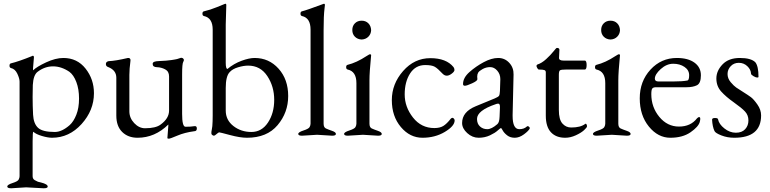

<svg xmlns="http://www.w3.org/2000/svg" viewBox="-20 -725 4133 1030"><path d="M214 285 120 280 40 285Q19 285 19 275.5Q19 266 47 257Q75 248 80 238.5Q85 229 85 220V-287Q85 -304 73 -329.5Q61 -355 39 -360Q31 -362 31 -372.5Q31 -383 38 -385Q80 -395 154 -425L155 -426H156Q162 -426 162 -417L157 -357Q157 -349 158 -348Q177 -367 227.5 -390.5Q278 -414 320 -414Q394 -414 439 -357Q484 -300 484 -225Q484 -133 417.5 -59.5Q351 14 259 14Q237 14 205 4.5Q173 -5 159 -18Q155 -18 155 33V220Q155 235 166.5 241.5Q178 248 183.5 250Q189 252 200 254Q236 263 236 276Q236 285 214 285ZM156 -269 155 -205Q155 -157 157.5 -109.5Q160 -62 184 -39.5Q208 -17 274 -17Q312 -17 354 -54Q375 -73 389.5 -109.5Q404 -146 404 -196.5Q404 -247 389.5 -285Q375 -323 352 -340Q309 -369 264.5 -369Q220 -369 182 -340Q159 -323 156 -269Z M878 15 883 -51V-57Q811 14 718 14Q667 14 635.5 -17Q604 -48 604 -105V-308Q604 -348 561 -365Q548 -369 548 -381.5Q548 -394 563 -397Q598 -398 666 -414Q673 -415 677 -411Q681 -407 680 -400Q674 -354 674 -323V-128Q674 -92 700 -64.5Q726 -37 758 -37Q816 -37 842 -57Q887 -90 887 -132V-315Q887 -342 866 -353Q845 -364 822 -364.5Q799 -365 799 -382Q799 -390 807.5 -393.5Q816 -397 834 -397.5Q852 -398 870 -399.5Q888 -401 901 -403Q914 -405 919 -406Q925 -406 951 -415H953Q960 -415 964.5 -409Q969 -403 963 -393Q957 -383 957 -326V-114Q957 -45 975 -45Q1006 -45 1021 -48Q1036 -51 1036 -36Q1036 -21 1022 -21Q970 -14 931.5 2.5Q893 19 885.5 19Q878 19 878 15Z M1194 -698 1191 -593V-388Q1191 -356 1200 -355Q1235 -384 1276 -399Q1317 -414 1346 -414Q1423 -414 1474.5 -356.5Q1526 -299 1526 -210Q1526 -121 1469 -53.5Q1412 14 1305 14Q1268 14 1214 -0.5Q1160 -15 1156 -15Q1152 -15 1142 -6Q1132 3 1128 3Q1124 3 1119 -0.5Q1114 -4 1114 -9V-14Q1114 -20 1116 -28.5Q1118 -37 1119 -48Q1121 -72 1121 -105V-566Q1121 -629 1074 -639Q1066 -641 1066 -651.5Q1066 -662 1073 -664Q1108 -672 1143 -686.5Q1178 -701 1186 -704H1187L1188 -705Q1194 -705 1194 -698ZM1191 -253V-132Q1191 -81 1232 -49Q1273 -17 1328.5 -17Q1384 -17 1417.5 -67.5Q1451 -118 1451 -189.5Q1451 -261 1414 -317Q1377 -373 1311 -373Q1287 -373 1257 -364Q1227 -355 1212 -338Q1191 -316 1191 -253Z M1762 3 1681 -2 1600 3Q1580 3 1580 -6.5Q1580 -16 1608 -25Q1636 -34 1641 -43.5Q1646 -53 1646 -62V-566Q1646 -629 1600 -639Q1592 -641 1592 -651.5Q1592 -662 1599 -664Q1624 -670 1715 -704H1716L1717 -705Q1723 -705 1723 -698Q1723 -695 1721 -680Q1716 -641 1716 -562V-62Q1716 -42 1728 -36Q1741 -30 1761.5 -23Q1782 -16 1782 -6.5Q1782 3 1762 3Z M1920 -513Q1898 -514 1884 -528Q1870 -542 1870 -564Q1870 -586 1884 -600Q1898 -614 1920 -614Q1942 -614 1956 -600Q1970 -586 1971 -563Q1970 -542 1956 -528Q1942 -514 1920 -513ZM2008 3 1927 -2 1846 3Q1826 3 1826 -6.5Q1826 -16 1854 -25Q1882 -34 1887 -43.5Q1892 -53 1892 -62V-279Q1892 -342 1845 -352Q1837 -354 1837 -364.5Q1837 -375 1844 -377Q1893 -389 1946 -424Q1962 -434 1964 -434Q1971 -434 1971 -429Q1962 -337 1962 -294V-62Q1962 -42 1974 -36Q1987 -30 2007.5 -23Q2028 -16 2028 -6.5Q2028 3 2008 3Z M2355 -329Q2328 -358 2312 -367Q2296 -376 2261 -376Q2209 -376 2180 -331Q2151 -286 2151 -218.5Q2151 -151 2195.5 -94.5Q2240 -38 2310 -38Q2340 -38 2358.5 -49.5Q2377 -61 2398 -88Q2403 -93 2407 -93Q2411 -93 2415 -88.5Q2419 -84 2419 -79Q2419 -49 2366.5 -17.5Q2314 14 2246.5 14Q2179 14 2130.5 -43.5Q2082 -101 2082 -188Q2082 -275 2142.5 -344Q2203 -413 2288.5 -413Q2374 -413 2413 -365Q2418 -358 2418 -349.5Q2418 -341 2403.5 -330Q2389 -319 2377 -319Q2365 -319 2355 -329Z M2539 -87Q2539 -61 2555 -46.5Q2571 -32 2594 -32Q2617 -32 2648 -59Q2659 -68 2660 -99L2662 -148Q2663 -169 2653 -169Q2646 -169 2639 -166Q2539 -132 2539 -87ZM2540 -314 2541 -300Q2541 -291 2512.5 -278Q2484 -265 2474 -265Q2464 -265 2464 -274Q2464 -308 2498.5 -338.5Q2533 -369 2575 -391.5Q2617 -414 2652.5 -414Q2688 -414 2712 -388Q2736 -362 2735 -325L2730 -109V-103Q2730 -32 2766 -32Q2791 -32 2806 -46Q2810 -50 2816 -46.5Q2822 -43 2822 -37V-36Q2816 -23 2791 -4.5Q2766 14 2741.5 14Q2717 14 2700.5 1Q2684 -12 2677 -25Q2670 -38 2668 -38Q2664 -38 2650 -25Q2636 -12 2608.5 1Q2581 14 2547.5 14Q2514 14 2486.5 -11Q2459 -36 2459 -65Q2459 -125 2532 -155L2634 -197Q2653 -205 2657 -211Q2661 -217 2662 -237L2664 -299V-301Q2664 -327 2647.5 -346Q2631 -365 2609.5 -365Q2588 -365 2569 -354.5Q2550 -344 2545 -335Q2540 -326 2540 -314Z M3012 14Q2963 14 2935.5 -15.5Q2908 -45 2908 -105V-337Q2908 -346 2900.5 -349Q2893 -352 2870 -352Q2867 -352 2862.5 -359.5Q2858 -367 2858 -371.5Q2858 -376 2863 -379Q2886 -386 2910 -408Q2934 -430 2949 -449Q2964 -468 2967 -468Q2981 -468 2981 -458L2979 -414Q2979 -400 3003 -400H3117Q3127 -400 3127 -376Q3127 -352 3117 -352H3018Q2991 -352 2984.5 -348Q2978 -344 2978 -324V-135Q2978 -84 2997 -62.5Q3016 -41 3044 -41Q3094 -41 3119 -60Q3123 -63 3126 -58.5Q3129 -54 3129 -47.5Q3129 -41 3113 -26.5Q3097 -12 3068.5 1Q3040 14 3012 14Z M3255 -513Q3233 -514 3219 -528Q3205 -542 3205 -564Q3205 -586 3219 -600Q3233 -614 3255 -614Q3277 -614 3291 -600Q3305 -586 3306 -563Q3305 -542 3291 -528Q3277 -514 3255 -513ZM3343 3 3262 -2 3181 3Q3161 3 3161 -6.5Q3161 -16 3189 -25Q3217 -34 3222 -43.5Q3227 -53 3227 -62V-279Q3227 -342 3180 -352Q3172 -354 3172 -364.5Q3172 -375 3179 -377Q3228 -389 3281 -424Q3297 -434 3299 -434Q3306 -434 3306 -429Q3297 -337 3297 -294V-62Q3297 -42 3309 -36Q3322 -30 3342.5 -23Q3363 -16 3363 -6.5Q3363 3 3343 3Z M3611 -414Q3671 -414 3705.5 -389Q3740 -364 3740 -321Q3740 -278 3718.5 -267.5Q3697 -257 3663 -257H3499Q3485 -257 3479.5 -250.5Q3474 -244 3474 -220Q3474 -150 3517 -98Q3560 -46 3622.5 -46Q3685 -46 3719 -90Q3726 -97 3730 -97Q3741 -97 3734 -71Q3727 -45 3684.5 -15.5Q3642 14 3576 14Q3510 14 3461 -46Q3412 -106 3412 -197.5Q3412 -289 3469.5 -351.5Q3527 -414 3611 -414ZM3493 -303Q3493 -288 3512 -288H3594Q3641 -288 3667 -293Q3677 -294 3677 -321.5Q3677 -349 3652 -366Q3627 -383 3591.5 -383Q3556 -383 3524.5 -354.5Q3493 -326 3493 -303Z M4009 -330Q4008 -352 3989 -370Q3970 -388 3943.5 -388Q3917 -388 3900 -370Q3883 -352 3883 -328Q3883 -304 3900 -284Q3917 -264 3929.5 -255.5Q3942 -247 3967.5 -231Q3993 -215 4008 -204Q4023 -193 4043 -164.5Q4063 -136 4063 -106Q4063 14 3919 14Q3882 14 3850 1.5Q3818 -11 3813 -22Q3802 -45 3800 -83Q3800 -92 3815.5 -92Q3831 -92 3832 -85Q3837 -59 3866 -36Q3895 -13 3927.5 -13Q3960 -13 3977.5 -32Q3995 -51 3995 -79Q3995 -107 3977 -126.5Q3959 -146 3916.5 -176Q3874 -206 3848.5 -234.5Q3823 -263 3823 -304Q3823 -345 3856 -379.5Q3889 -414 3949 -414Q4009 -414 4032 -391Q4049 -370 4049 -313Q4049 -309 4042 -309Q4035 -309 4022 -316.5Q4009 -324 4009 -330Z"/></svg>

Font: EB Garamond
Style: Regular
Weight: 400
Version: Version 0.012